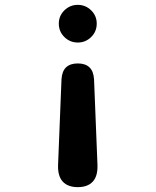

<svg xmlns="http://www.w3.org/2000/svg" viewBox="-20 -582 640 790"><path d="M233 -255Q235 -289 252 -305Q269 -321 300 -321Q331 -321 348 -305Q365 -289 367 -255L381 95Q383 142 362 165Q341 188 300 188Q259 188 238 165Q217 142 219 95ZM222 -485Q222 -517 245 -539.5Q268 -562 300 -562Q332 -562 355 -539.5Q378 -517 378 -485Q378 -452 355 -429.5Q332 -407 300 -407Q268 -407 245 -429.5Q222 -452 222 -485Z"/></svg>

Font: Maple Mono NL
Style: Bold
Weight: 700
Monospace: yes
Designer: subframe7536
Version: Version 7.000